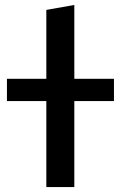

<svg xmlns="http://www.w3.org/2000/svg" viewBox="-20 -755 488 775"><path d="M167 0V-347H8V-437H167V-715L280 -735V-437H440V-347H280V0Z"/></svg>

Font: Radio Canada Medium
Style: Regular
Weight: 500
Designer: Charles Daoud, Etienne Aubert Bonn, Alexandre Saumier Demers, Jacques Le Bailly
Foundry: Radio-Canada
Version: Version 2.104; ttfautohint (v1.8.4.7-5d5b);gftools[0.9.28.de